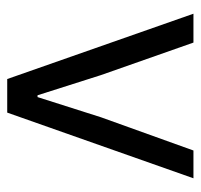

<svg xmlns="http://www.w3.org/2000/svg" viewBox="-32 -524 556 532"><g transform="rotate(90 246.0 -258.0)"><path d="M199 0 18 -516H98L188 -260L244 -84H249L305 -260L397 -516H474L292 0Z"/></g></svg>

Font: IBM Plex Sans Thai
Style: Regular
Weight: 400
Designer: Mike Abbink, Paul van der Laan, Pieter van Rosmalen, Ben Mitchell, Mark Frömberg
Foundry: Bold Monday
Version: Version 1.1